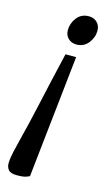

<svg xmlns="http://www.w3.org/2000/svg" viewBox="-111 -562 426 767"><g transform="rotate(15 102.0 -179.0)"><path d="M43 165Q17 165 8 154Q-1 143 -1 128Q-1 118 1 103Q3 88 14 44Q18 27 24 3Q30 -21 38 -54Q46 -87 55.5 -130.5Q65 -174 77.5 -229Q90 -284 106 -352H150L95 155Q95 155 83 160Q71 165 43 165ZM138 -401Q117 -401 103.5 -414Q90 -427 90 -448Q90 -476 108 -499.5Q126 -523 158 -523Q179 -523 192 -509.5Q205 -496 205 -476Q205 -448 186.5 -424.5Q168 -401 138 -401Z"/></g></svg>

Font: Faustina VF Beta
Style: Italic
Weight: 400
Italic angle: -8°
Designer: Alfonso Garcia
Foundry: Omnibus-Type
Version: Version 1.006